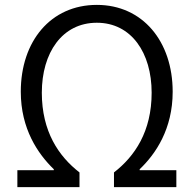

<svg xmlns="http://www.w3.org/2000/svg" viewBox="-20 -765 791 785"><path d="M51 0H305V-60C220 -126 151 -227 151 -386C151 -549 234 -672 376 -672C517 -672 600 -549 600 -386C600 -227 531 -126 446 -60V0H701V-69H551V-73C617 -136 686 -238 686 -390C686 -596 563 -745 376 -745C187 -745 65 -596 65 -390C65 -238 135 -136 200 -73V-69H51Z"/></svg>

Font: Noto Sans JP DemiLight
Style: Regular
Weight: 350
Designer: Ryoko NISHIZUKA 西塚涼子 (kana, bopomofo & ideographs); Paul D. Hunt (Latin, Greek & Cyrillic); Sandoll Communications 산돌커뮤니
Foundry: Adobe
Version: Version 2.004;hotconv 1.0.118;makeotfexe 2.5.65603